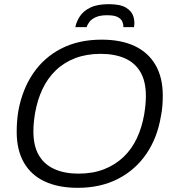

<svg xmlns="http://www.w3.org/2000/svg" viewBox="-20 -888 831 920"><path d="M352 12Q260 12 194.5 -18.5Q129 -49 94.5 -109Q60 -169 60 -256Q60 -283 62 -308Q64 -333 68 -357Q87 -460 139 -536.5Q191 -613 274 -655.5Q357 -698 467 -698Q560 -698 625 -667.5Q690 -637 725 -577Q760 -517 760 -430Q760 -405 758 -380Q756 -355 751 -331Q734 -228 681.5 -151Q629 -74 545.5 -31Q462 12 352 12ZM356 -56Q425 -56 478.5 -77Q532 -98 571.5 -135.5Q611 -173 635.5 -225Q660 -277 671 -340Q673 -353 674.5 -364.5Q676 -376 677 -386.5Q678 -397 678.5 -407.5Q679 -418 679 -428Q679 -499 652.5 -543.5Q626 -588 577.5 -609Q529 -630 462 -630Q395 -630 341 -609.5Q287 -589 247.5 -551Q208 -513 183.5 -461Q159 -409 148 -346Q146 -334 144.5 -322.5Q143 -311 142 -300Q141 -289 140.5 -279Q140 -269 140 -259Q140 -188 166.5 -143.5Q193 -99 241.5 -77.5Q290 -56 356 -56ZM341 -758Q346 -784 362.5 -809.5Q379 -835 412.5 -851.5Q446 -868 501 -868Q556 -868 583.5 -851.5Q611 -835 619 -809.5Q627 -784 622 -758H571Q572 -769 567 -782.5Q562 -796 545.5 -805.5Q529 -815 493 -815Q459 -815 438.5 -805.5Q418 -796 408 -782.5Q398 -769 395 -758Z"/></svg>

Font: Archivo SemiBold Light
Style: Italic
Weight: 300
Italic angle: -10°
Version: Version 2.001